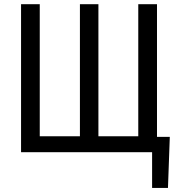

<svg xmlns="http://www.w3.org/2000/svg" viewBox="-20 -731 882 922"><path d="M170.9 -710.9V-76.7H363.8V-710.9H452.6V-76.7H644V-710.9H733.9V-73.7H795.4L786.6 171.4H710.4V0H81.1V-710.9Z"/></svg>

Font: Roboto Condensed
Style: Regular
Weight: 400
Designer: Google
Version: Version 2.001047; 2015